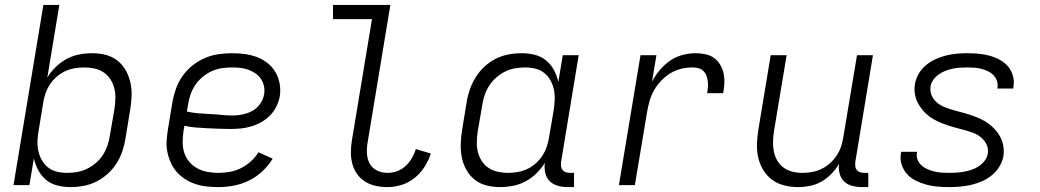

<svg xmlns="http://www.w3.org/2000/svg" viewBox="-20 -755 4240 783"><path d="M268 8Q240 8 214 1.5Q188 -5 168 -21.5Q148 -38 136 -61Q124 -84 118 -109L100 0H35L157 -735H222L173 -439Q187 -462 207.5 -482Q228 -502 252.5 -515Q277 -528 303.5 -533Q330 -538 356 -538Q385 -538 412 -531Q439 -524 460 -507Q481 -490 494 -466Q507 -442 512.5 -415Q518 -388 516.5 -359.5Q515 -331 510 -302L492 -192Q488 -166 479.5 -140Q471 -114 456 -90Q441 -66 419.5 -46.5Q398 -27 373 -14.5Q348 -2 321 3Q294 8 268 8ZM253 -50Q274 -50 294.5 -53.5Q315 -57 334.5 -66.5Q354 -76 371 -90.5Q388 -105 399.5 -123Q411 -141 418 -161Q425 -181 428 -202L447 -312Q450 -333 450.5 -354.5Q451 -376 446 -395.5Q441 -415 430 -432Q419 -449 402.5 -460Q386 -471 365.5 -475.5Q345 -480 323 -480Q323 -480 323 -480Q323 -480 323 -480Q303 -480 283.5 -476.5Q264 -473 245.5 -464.5Q227 -456 211 -442Q195 -428 183.5 -410.5Q172 -393 165.5 -374Q159 -355 156 -335L138 -225Q134 -204 133 -182.5Q132 -161 136 -141Q140 -121 150 -103Q160 -85 175.5 -72.5Q191 -60 211.5 -55Q232 -50 253 -50Z M871 8Q847 8 823 5.5Q799 3 777 -4.5Q755 -12 736 -24Q717 -36 702 -52.5Q687 -69 677.5 -89.5Q668 -110 663 -133Q658 -156 659.5 -180Q661 -204 665 -228L683 -338Q688 -366 697.5 -393Q707 -420 724 -444.5Q741 -469 765 -488Q789 -507 816 -518.5Q843 -530 871 -534Q899 -538 927 -538Q953 -538 979 -534.5Q1005 -531 1028.5 -522Q1052 -513 1071.5 -497.5Q1091 -482 1103.5 -460.5Q1116 -439 1120.5 -413.5Q1125 -388 1121 -362Q1117 -341 1107 -320.5Q1097 -300 1081 -284Q1065 -268 1045.5 -257Q1026 -246 1004.5 -239.5Q983 -233 961.5 -231Q940 -229 919 -229Q896 -229 872.5 -230Q849 -231 825.5 -232Q802 -233 778.5 -235Q755 -237 732 -242L728 -218Q725 -196 725 -173.5Q725 -151 732 -130.5Q739 -110 753 -94Q767 -78 785.5 -68Q804 -58 826 -54Q848 -50 871 -50Q894 -50 917 -54Q940 -58 962 -69Q984 -80 1002.5 -96.5Q1021 -113 1034 -134L1092 -108Q1075 -80 1050 -56.5Q1025 -33 995 -18.5Q965 -4 933.5 2Q902 8 871 8ZM929 -284Q942 -284 956 -286Q970 -288 983.5 -292Q997 -296 1009.5 -303Q1022 -310 1032 -320.5Q1042 -331 1048.5 -344Q1055 -357 1057 -370Q1060 -387 1056.5 -403.5Q1053 -420 1044 -433.5Q1035 -447 1021.5 -456Q1008 -465 993 -470.5Q978 -476 961 -478Q944 -480 927 -480Q906 -480 885 -477Q864 -474 844 -465Q824 -456 806.5 -441.5Q789 -427 776.5 -408.5Q764 -390 757 -369.5Q750 -349 747 -328L742 -300Q765 -295 788 -293Q811 -291 835 -290Q859 -289 882 -286.5Q905 -284 929 -284Z M1561 8Q1536 8 1512.5 3Q1489 -2 1469.5 -14Q1450 -26 1436.5 -45Q1423 -64 1417 -86.5Q1411 -109 1411 -133.5Q1411 -158 1415 -182L1497 -677H1338V-735H1572L1479 -173Q1475 -150 1476.5 -127.5Q1478 -105 1488.5 -86.5Q1499 -68 1518.5 -59Q1538 -50 1561 -50Q1580 -50 1599.5 -57Q1619 -64 1634 -78Q1649 -92 1659.5 -110Q1670 -128 1676 -147L1737 -129Q1728 -101 1711.5 -75Q1695 -49 1671 -29.5Q1647 -10 1618 -1Q1589 8 1561 8Z M2019 8Q1990 8 1963 1Q1936 -6 1915 -23Q1894 -40 1881 -64Q1868 -88 1863 -115Q1858 -142 1859 -170.5Q1860 -199 1865 -228L1883 -338Q1887 -364 1896 -390Q1905 -416 1920 -440Q1935 -464 1956 -483.5Q1977 -503 2002 -515.5Q2027 -528 2054 -533Q2081 -538 2107 -538Q2135 -538 2161 -531.5Q2187 -525 2207 -508.5Q2227 -492 2239 -469.5Q2251 -447 2257 -421L2275 -530H2340L2268 -94Q2267 -85 2268 -76.5Q2269 -68 2274.5 -61.5Q2280 -55 2288 -52.5Q2296 -50 2305 -50H2321V8H2295Q2274 8 2254.5 2.5Q2235 -3 2221.5 -16.5Q2208 -30 2203.5 -50.5Q2199 -71 2202 -91Q2188 -68 2167.5 -48Q2147 -28 2122.5 -15Q2098 -2 2071.5 3Q2045 8 2019 8ZM2052 -50Q2052 -50 2052 -50Q2052 -50 2052 -50Q2072 -50 2091.5 -53.5Q2111 -57 2129.5 -65.5Q2148 -74 2164 -88Q2180 -102 2191.5 -119.5Q2203 -137 2209.5 -156Q2216 -175 2219 -195L2238 -305Q2241 -326 2242 -347.5Q2243 -369 2239 -389Q2235 -409 2225 -427Q2215 -445 2199.5 -457.5Q2184 -470 2163.5 -475Q2143 -480 2122 -480Q2101 -480 2080.5 -476.5Q2060 -473 2040.5 -463.5Q2021 -454 2004.5 -439.5Q1988 -425 1976 -407Q1964 -389 1957 -369Q1950 -349 1947 -328L1928 -218Q1925 -197 1924.5 -175.5Q1924 -154 1929 -134.5Q1934 -115 1945 -98Q1956 -81 1972.5 -70Q1989 -59 2010 -54.5Q2031 -50 2052 -50Z M2504 0 2592 -530H2657L2639 -422Q2652 -447 2670.5 -469Q2689 -491 2712 -507Q2735 -523 2762 -530.5Q2789 -538 2816 -538Q2836 -538 2856 -534Q2876 -530 2891.5 -519Q2907 -508 2917 -491Q2927 -474 2931 -455Q2935 -436 2934 -415.5Q2933 -395 2929 -375H2864Q2866 -387 2867 -399Q2868 -411 2866.5 -423Q2865 -435 2861 -446Q2857 -457 2849 -465Q2841 -473 2829.5 -476.5Q2818 -480 2806 -480Q2783 -480 2760 -475Q2737 -470 2716 -457.5Q2695 -445 2677.5 -427Q2660 -409 2648 -388Q2636 -367 2629.5 -344.5Q2623 -322 2619 -299L2569 0Z M3235 8Q3206 8 3178 1Q3150 -6 3128.5 -22Q3107 -38 3092.5 -62Q3078 -86 3072 -113Q3066 -140 3067 -169.5Q3068 -199 3073 -228L3123 -530H3188L3136 -218Q3133 -198 3132.5 -177Q3132 -156 3136 -136.5Q3140 -117 3150 -100Q3160 -83 3175.5 -71.5Q3191 -60 3211 -55Q3231 -50 3252 -50Q3252 -50 3252.5 -50Q3253 -50 3253 -50Q3272 -50 3291.5 -53.5Q3311 -57 3330 -66Q3349 -75 3364.5 -89Q3380 -103 3391.5 -120Q3403 -137 3409.5 -156Q3416 -175 3419 -195L3475 -530H3540L3468 -94Q3467 -85 3468 -76.5Q3469 -68 3474.5 -61.5Q3480 -55 3488 -52.5Q3496 -50 3505 -50H3521V8H3495Q3475 8 3455.5 3Q3436 -2 3422.5 -15Q3409 -28 3404 -47.5Q3399 -67 3402 -87Q3389 -65 3370.5 -46Q3352 -27 3330 -14.5Q3308 -2 3283.5 3Q3259 8 3235 8Z M3851 8Q3827 8 3803.5 6Q3780 4 3758 -2Q3736 -8 3715.5 -18Q3695 -28 3680 -44Q3665 -60 3657.5 -82.5Q3650 -105 3654 -128Q3654 -130 3654.5 -132Q3655 -134 3655 -136H3720Q3720 -135 3719.5 -133.5Q3719 -132 3719 -131Q3717 -116 3722.5 -102.5Q3728 -89 3739 -79.5Q3750 -70 3763.5 -64.5Q3777 -59 3791 -55.5Q3805 -52 3820.5 -51Q3836 -50 3851 -50Q3866 -50 3881.5 -51Q3897 -52 3912.5 -55Q3928 -58 3943 -63Q3958 -68 3971.5 -77Q3985 -86 3995.5 -99.5Q4006 -113 4008 -128Q4012 -148 4003.5 -165.5Q3995 -183 3980.5 -195Q3966 -207 3948 -213.5Q3930 -220 3911.5 -225Q3893 -230 3874.5 -235Q3856 -240 3837.5 -246.5Q3819 -253 3802 -261Q3785 -269 3770 -280Q3755 -291 3743 -305.5Q3731 -320 3722.5 -336.5Q3714 -353 3711 -372.5Q3708 -392 3711 -412Q3715 -434 3726.5 -454Q3738 -474 3756 -489Q3774 -504 3795 -513.5Q3816 -523 3837.5 -528.5Q3859 -534 3881 -536Q3903 -538 3924 -538Q3947 -538 3970 -536Q3993 -534 4015 -528Q4037 -522 4056.5 -511.5Q4076 -501 4090 -485Q4104 -469 4110.5 -447Q4117 -425 4113 -402Q4113 -400 4112.5 -398Q4112 -396 4112 -394H4047Q4047 -395 4047.5 -396.5Q4048 -398 4048 -399Q4050 -413 4045 -426.5Q4040 -440 4030.5 -449.5Q4021 -459 4008 -465Q3995 -471 3981.5 -474.5Q3968 -478 3953.5 -479Q3939 -480 3924 -480Q3910 -480 3895 -479Q3880 -478 3865.5 -475Q3851 -472 3836.5 -466.5Q3822 -461 3809 -452Q3796 -443 3786.5 -430Q3777 -417 3775 -403Q3772 -382 3780 -364.5Q3788 -347 3802.5 -335.5Q3817 -324 3835 -317Q3853 -310 3871.5 -305Q3890 -300 3908.5 -295Q3927 -290 3945.5 -283.5Q3964 -277 3981 -269Q3998 -261 4012.5 -250Q4027 -239 4039.5 -225Q4052 -211 4060.5 -194Q4069 -177 4072 -157.5Q4075 -138 4072 -118Q4068 -96 4055.5 -75.5Q4043 -55 4024.5 -40Q4006 -25 3984 -15.5Q3962 -6 3940 -1Q3918 4 3895.5 6Q3873 8 3851 8Z"/></svg>

Font: Iosevka Curly Light Extended
Style: Italic
Weight: 300
Width: 7
Italic angle: -9°
Monospace: yes
Designer: Belleve Invis
Foundry: Belleve Invis
Version: Version 11.1.0; ttfautohint (v1.8.3)